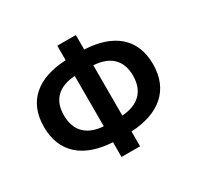

<svg xmlns="http://www.w3.org/2000/svg" viewBox="-162 -944 1180 1148"><g transform="rotate(-30 428.0 -370.0)"><path d="M52 -373C52 -194 170 -98 364 -88V14H492V-88C686 -98 805 -194 805 -373C805 -552 686 -645 492 -654V-754H364V-654C170 -645 52 -552 52 -373ZM492 -545C601 -539 667 -483 667 -373C667 -263 601 -205 492 -198ZM190 -373C190 -483 255 -539 364 -545V-198C255 -205 190 -263 190 -373Z"/></g></svg>

Font: Noto Sans KR Bold
Style: Regular
Weight: 700
Designer: Ryoko NISHIZUKA  (kana & ideographs); Paul D. Hunt (Latin, Greek & Cyrillic); Wenlong ZHANG  (bopomofo); Sandoll Communi
Foundry: Adobe Systems Incorporated
Version: Version 1.004;PS 1.004;hotconv 1.0.82;makeotf.lib2.5.63406